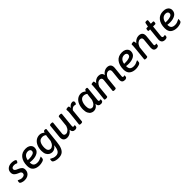

<svg xmlns="http://www.w3.org/2000/svg" viewBox="508 -2584 4729 4729"><g transform="rotate(-45 2873.0 -219.0)"><path d="M27 -56Q27 -81 32 -97Q37 -113 45 -113Q51 -113 65 -105Q87 -94 109 -86.5Q131 -79 161 -79Q204 -79 230 -97.5Q256 -116 256 -148Q256 -171 244.5 -185.5Q233 -200 216.5 -208.5Q200 -217 168 -229Q115 -250 83 -283.5Q51 -317 51 -371Q51 -446 103.5 -488Q156 -530 236 -530Q283 -530 326 -517Q369 -504 369 -479Q369 -465 354 -443.5Q339 -422 328 -422Q325 -422 311.5 -428.5Q298 -435 281.5 -439.5Q265 -444 241 -444Q200 -444 177 -429Q154 -414 154 -386Q154 -364 167 -349.5Q180 -335 194 -328Q208 -321 248 -304Q301 -282 331.5 -251.5Q362 -221 362 -165Q362 -114 337.5 -75Q313 -36 269 -14.5Q225 7 168 7Q114 7 70.5 -11.5Q27 -30 27 -56Z M561 -217V-215Q561 -139 595.5 -109Q630 -79 695 -79Q736 -79 768 -90Q800 -101 830 -117Q846 -126 850 -126Q854 -126 855.5 -124Q857 -122 857 -114Q857 -89 851 -59Q844 -26 788 -9.5Q732 7 684 7Q583 7 519 -41.5Q455 -90 455 -204Q455 -354 525.5 -442Q596 -530 726 -530Q791 -530 831.5 -508Q872 -486 889 -454.5Q906 -423 906 -393Q906 -298 832.5 -254Q759 -210 653 -210Q601 -210 561 -217ZM567 -290H631Q690 -290 746 -309.5Q802 -329 802 -382Q802 -410 779.5 -427Q757 -444 721 -444Q658 -444 618 -403Q578 -362 567 -290Z M1433 -503 1390 -97Q1379 16 1349 84Q1319 152 1268.5 182Q1218 212 1143 212Q1094 212 1053.5 201.5Q1013 191 990 174.5Q967 158 967 141Q967 76 983 76Q986 76 1007.5 90Q1029 104 1060.5 115Q1092 126 1134 126Q1204 126 1241 74.5Q1278 23 1287 -92Q1259 -47 1220.5 -24Q1182 -1 1138 -1Q1095 -1 1056 -21.5Q1017 -42 991.5 -89Q966 -136 966 -211Q966 -304 996.5 -376.5Q1027 -449 1082.5 -489.5Q1138 -530 1211 -530Q1252 -530 1284.5 -513.5Q1317 -497 1339 -476Q1348 -504 1357 -514.5Q1366 -525 1390 -525H1398Q1433 -525 1433 -503ZM1322 -408Q1278 -443 1226 -443Q1144 -443 1108 -381Q1072 -319 1072 -218Q1072 -89 1168 -89Q1203 -89 1239.5 -122Q1276 -155 1300 -226L1313 -347Q1320 -399 1322 -408Z M1997 -75Q1997 -58 1992 -32Q1989 -13 1967 -3Q1945 7 1924 7Q1879 7 1854 -16Q1829 -39 1824 -90Q1790 -43 1745 -18Q1700 7 1653 7Q1588 7 1555 -25Q1522 -57 1522 -118Q1522 -134 1523 -142L1559 -500Q1562 -525 1607 -525H1619Q1665 -525 1662 -500L1628 -160Q1627 -155 1627 -146Q1627 -81 1696 -81Q1733 -81 1771 -113Q1809 -145 1834 -216L1864 -500Q1867 -525 1912 -525H1923Q1969 -525 1967 -500L1929 -119Q1925 -78 1956 -78Q1967 -78 1977 -81Q1987 -84 1990 -84Q1997 -84 1997 -75Z M2081 -24 2118 -368Q2122 -405 2122 -432Q2122 -453 2120 -467.5Q2118 -482 2118 -487Q2119 -502 2138 -509Q2157 -516 2198 -516Q2215 -516 2221 -496.5Q2227 -477 2225 -449Q2248 -486 2281 -508Q2314 -530 2352 -530Q2373 -530 2387 -519Q2401 -508 2401 -489Q2401 -468 2391.5 -445.5Q2382 -423 2371 -423Q2367 -423 2352.5 -428Q2338 -433 2317 -433Q2293 -433 2266.5 -417.5Q2240 -402 2220 -371L2185 -24Q2182 2 2136 2H2125Q2103 2 2091.5 -5Q2080 -12 2081 -24Z M2411 -209Q2411 -302 2440.5 -375Q2470 -448 2524.5 -488.5Q2579 -529 2649 -529Q2718 -529 2774 -476Q2784 -504 2793 -514Q2802 -524 2825 -525H2833Q2853 -525 2860.5 -517.5Q2868 -510 2867 -494L2829 -119Q2825 -78 2856 -78Q2868 -78 2878 -81Q2888 -84 2891 -84Q2898 -84 2898 -75Q2898 -58 2893 -32Q2889 -13 2867 -3Q2845 7 2824 7Q2730 7 2727 -92Q2700 -42 2661 -17.5Q2622 7 2577 7Q2536 7 2498 -14Q2460 -35 2435.5 -83.5Q2411 -132 2411 -209ZM2734 -216 2749 -348Q2754 -390 2758 -408Q2714 -443 2657 -443Q2590 -443 2553.5 -378Q2517 -313 2517 -216Q2517 -81 2607 -81Q2641 -81 2675.5 -113.5Q2710 -146 2734 -216Z M3731 -75Q3731 -58 3726 -32Q3723 -13 3701 -3Q3679 7 3658 7Q3558 7 3558 -93Q3558 -100 3560 -120L3584 -356Q3585 -362 3585 -372Q3585 -442 3516 -442Q3482 -442 3446 -412.5Q3410 -383 3386 -323L3355 -23Q3354 -11 3341.5 -4.5Q3329 2 3307 2H3296Q3274 2 3262.5 -5Q3251 -12 3252 -24L3287 -363Q3294 -442 3218 -442Q3184 -442 3149.5 -413Q3115 -384 3089 -320L3059 -23Q3056 2 3010 2H2999Q2976 2 2964.5 -5Q2953 -12 2955 -24Q2997 -394 2997 -448Q2997 -466 2996.5 -475Q2996 -484 2996 -489Q2996 -504 3020 -510Q3044 -516 3070 -516Q3085 -516 3091.5 -494.5Q3098 -473 3098 -445V-437Q3127 -481 3171 -505.5Q3215 -530 3261 -530Q3376 -530 3391 -431Q3421 -478 3466 -504Q3511 -530 3559 -530Q3623 -530 3656.5 -498Q3690 -466 3690 -404Q3690 -389 3689 -381L3663 -119Q3659 -78 3690 -78Q3701 -78 3711 -81Q3721 -84 3725 -84Q3731 -84 3731 -75Z M3917 -217V-215Q3917 -139 3951.5 -109Q3986 -79 4051 -79Q4092 -79 4124 -90Q4156 -101 4186 -117Q4202 -126 4206 -126Q4210 -126 4211.5 -124Q4213 -122 4213 -114Q4213 -89 4207 -59Q4200 -26 4144 -9.5Q4088 7 4040 7Q3939 7 3875 -41.5Q3811 -90 3811 -204Q3811 -354 3881.5 -442Q3952 -530 4082 -530Q4147 -530 4187.5 -508Q4228 -486 4245 -454.5Q4262 -423 4262 -393Q4262 -298 4188.5 -254Q4115 -210 4009 -210Q3957 -210 3917 -217ZM3923 -290H3987Q4046 -290 4102 -309.5Q4158 -329 4158 -382Q4158 -410 4135.5 -427Q4113 -444 4077 -444Q4014 -444 3974 -403Q3934 -362 3923 -290Z M4837 -75Q4837 -58 4832 -32Q4828 -13 4806 -3Q4784 7 4763 7Q4665 7 4665 -96Q4665 -112 4666 -120L4689 -363Q4690 -368 4690 -377Q4690 -442 4621 -442Q4584 -442 4546 -410.5Q4508 -379 4483 -311L4453 -23Q4452 -11 4439.5 -4.5Q4427 2 4405 2H4394Q4372 2 4361 -5Q4350 -12 4351 -23L4383 -333Q4392 -416 4392 -448Q4392 -466 4391.5 -475Q4391 -484 4391 -489Q4391 -504 4415 -510Q4439 -516 4465 -516Q4493 -516 4493 -446V-435Q4527 -481 4572 -505.5Q4617 -530 4664 -530Q4729 -530 4762 -498Q4795 -466 4795 -405Q4795 -389 4794 -381L4768 -119Q4764 -78 4795 -78Q4807 -78 4817 -81Q4827 -84 4830 -84Q4837 -84 4837 -75Z M4942 -109Q4942 -117 4944 -137L4975 -437H4933Q4912 -437 4912 -461L4913 -471L4915 -487Q4917 -506 4923 -514.5Q4929 -523 4942 -523H4986L5006 -624Q5009 -638 5019 -644Q5029 -650 5050 -650H5059Q5081 -650 5090 -643.5Q5099 -637 5097 -622L5087 -523H5158Q5180 -523 5180 -498L5179 -487L5178 -473Q5176 -454 5169.5 -445.5Q5163 -437 5151 -437H5078L5047 -135Q5046 -129 5046 -120Q5046 -78 5088 -78Q5106 -78 5117.5 -81Q5129 -84 5132 -84Q5135 -84 5136.5 -82.5Q5138 -81 5138 -75Q5138 -58 5133 -32Q5130 -13 5107.5 -3Q5085 7 5059 7Q4942 7 4942 -109Z M5355 -217V-215Q5355 -139 5389.5 -109Q5424 -79 5489 -79Q5530 -79 5562 -90Q5594 -101 5624 -117Q5640 -126 5644 -126Q5648 -126 5649.5 -124Q5651 -122 5651 -114Q5651 -89 5645 -59Q5638 -26 5582 -9.5Q5526 7 5478 7Q5377 7 5313 -41.5Q5249 -90 5249 -204Q5249 -354 5319.5 -442Q5390 -530 5520 -530Q5585 -530 5625.5 -508Q5666 -486 5683 -454.5Q5700 -423 5700 -393Q5700 -298 5626.5 -254Q5553 -210 5447 -210Q5395 -210 5355 -217ZM5361 -290H5425Q5484 -290 5540 -309.5Q5596 -329 5596 -382Q5596 -410 5573.5 -427Q5551 -444 5515 -444Q5452 -444 5412 -403Q5372 -362 5361 -290Z"/></g></svg>

Font: Asap-MediumItalic
Style: Italic
Weight: 500
Italic angle: -6°
Designer: Pablo Cosgaya
Foundry: Omnibus-Type
Version: Version 2.000; ttfautohint (v1.8)